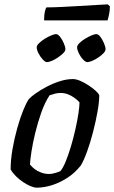

<svg xmlns="http://www.w3.org/2000/svg" viewBox="-20 -864 526 884"><path d="M149 0Q137 0 120.5 -7Q104 -14 86 -26Q68 -38 53 -53Q38 -68 29 -84Q29 -128 37.5 -177Q46 -226 59 -272.5Q72 -319 86.5 -355Q101 -391 113 -408Q123 -419 145 -434.5Q167 -450 195.5 -465Q224 -480 255.5 -490Q287 -500 316 -500Q330 -500 349 -492Q368 -484 387 -471.5Q406 -459 420 -446.5Q434 -434 437 -425Q437 -395 429 -350Q421 -305 408.5 -256.5Q396 -208 381 -166.5Q366 -125 352 -102Q326 -69 292 -46.5Q258 -24 221 -12Q184 0 149 0ZM205 -63Q213 -63 221.5 -64.5Q230 -66 239.5 -69Q249 -72 258 -76Q270 -90 282.5 -120.5Q295 -151 306.5 -189.5Q318 -228 327 -268Q336 -308 341 -341Q346 -374 346 -393Q335 -405 321.5 -414.5Q308 -424 292.5 -430Q277 -436 259 -436Q246 -436 234 -433Q222 -430 208 -425Q186 -391 170 -345.5Q154 -300 142.5 -253Q131 -206 125 -167Q119 -128 118 -107Q126 -96 139 -86Q152 -76 169.5 -69.5Q187 -63 205 -63ZM196 -578Q188 -578 176.5 -590.5Q165 -603 157 -619Q149 -635 149 -646Q149 -655 160 -665.5Q171 -676 186 -685.5Q201 -695 216 -701Q231 -707 238 -707Q247 -707 257 -694Q267 -681 274 -664.5Q281 -648 281 -637Q281 -629 271 -619Q261 -609 247 -599.5Q233 -590 219 -584Q205 -578 196 -578ZM382 -578Q374 -578 362.5 -590Q351 -602 343 -618.5Q335 -635 335 -646Q335 -655 345.5 -665.5Q356 -676 371.5 -685.5Q387 -695 401.5 -701Q416 -707 423 -707Q433 -707 442.5 -694Q452 -681 459 -664.5Q466 -648 466 -637Q466 -629 456.5 -619Q447 -609 433 -599.5Q419 -590 405 -584Q391 -578 382 -578ZM183 -770Q183 -795 186.5 -810.5Q190 -826 194 -830Q224 -830 264.5 -832Q305 -834 347 -836.5Q389 -839 423.5 -841Q458 -843 476 -844L486 -835Q486 -816 482 -797Q478 -778 475 -770Z"/></svg>

Font: Texturina Medium
Style: Italic
Weight: 500
Italic angle: -11°
Designer: Guillermo Torres Carreño
Foundry: Omnibus-Type
Version: Version 1.002